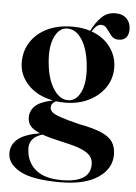

<svg xmlns="http://www.w3.org/2000/svg" viewBox="-54 -567 605 855"><g transform="rotate(5 248.0 -139.5)"><path d="M309.5 -19Q374.5 -7 410.8 9Q447 25 461.2 47.8Q475.5 70.5 475.5 103Q475.5 166 416 206Q356.5 246 247.5 246Q122.5 246 66.8 215Q11 184 11 136.5Q11 98.5 40.5 73.5Q70 48.5 139 36.5Q108.5 24 95.8 8.5Q83 -7 83 -29.5Q83 -59.5 105.2 -81Q127.5 -102.5 183.5 -114Q113 -127.5 71.8 -171.2Q30.5 -215 30.5 -272Q30.5 -322.5 56.2 -362.5Q82 -402.5 129.8 -425.8Q177.5 -449 243.5 -449Q285.5 -449 322 -437.5Q341 -476 366 -500.5Q391 -525 427.5 -525Q460 -525 478 -506.5Q496 -488 496 -459.5Q496 -409 450 -409Q430 -409 418 -423.8Q406 -438.5 395.5 -453.2Q385 -468 370 -468Q357 -468 347.2 -459.2Q337.5 -450.5 328.5 -435Q383 -415.5 413 -374Q443 -332.5 443 -282.5Q443 -232.5 416 -193.2Q389 -154 342.8 -131.5Q296.5 -109 238.5 -109Q217.5 -109 197.5 -111.5Q188.5 -107.5 182.5 -100Q176.5 -92.5 176.5 -83Q176.5 -71 186 -62Q195.5 -53 224 -43Q252.5 -33 309.5 -19ZM217.5 -438.5Q183 -437 163.2 -394.5Q143.5 -352 150 -282Q156.5 -207 185.5 -163Q214.5 -119 253 -121Q288 -122.5 307.5 -164.5Q327 -206.5 320.5 -277Q314 -353.5 285.8 -397Q257.5 -440.5 217.5 -438.5ZM93.5 104Q93.5 163.5 133 199.8Q172.5 236 252.5 236Q380.5 236 380.5 155Q380.5 134.5 369.2 119Q358 103.5 328.8 91Q299.5 78.5 245.5 67Q216 60.5 192.2 54.2Q168.5 48 151 41.5Q122.5 49.5 108 66Q93.5 82.5 93.5 104Z"/></g></svg>

Font: Fraunces 144pt S000 SemiBold
Style: Regular
Weight: 600
Version: Version 1.000; ttfautohint (v1.8.3)